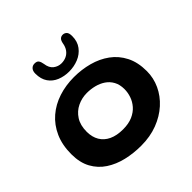

<svg xmlns="http://www.w3.org/2000/svg" viewBox="-191 -879 1066 1066"><g transform="rotate(-45 342.0 -346.0)"><path d="M324 27Q264 27 209 14Q154 1 110.5 -27.5Q67 -56 41.8 -102Q16.5 -148 16.5 -214Q16.5 -286.5 41 -341.2Q65.5 -396 108.5 -433Q151.5 -470 208.2 -488.5Q265 -507 329.5 -507Q389.5 -507 445.2 -492Q501 -477 544.8 -445.2Q588.5 -413.5 614 -363.5Q639.5 -313.5 639.5 -244Q639.5 -190.5 617 -141.8Q594.5 -93 552.5 -55Q510.5 -17 452.8 5Q395 27 324 27ZM317.5 -108.5Q361.5 -108.5 392.8 -122.2Q424 -136 443.5 -158.5Q463 -181 472 -207.8Q481 -234.5 481 -261Q481 -297 467 -322.5Q453 -348 429.5 -363.8Q406 -379.5 377 -386.8Q348 -394 318 -394Q278.5 -394 243.5 -377.2Q208.5 -360.5 186.8 -326.8Q165 -293 165 -242Q165 -200.5 182.8 -170.5Q200.5 -140.5 234.5 -124.5Q268.5 -108.5 317.5 -108.5ZM333 -547Q295 -547 262.5 -560.2Q230 -573.5 210.8 -601.2Q191.5 -629 191.5 -672Q191.5 -692.5 201.8 -703.8Q212 -715 228 -715Q246.5 -715 253.5 -705Q260.5 -695 263.5 -676.5Q268 -641.5 288.8 -625.5Q309.5 -609.5 335 -609.5Q356 -609.5 373.5 -617.5Q391 -625.5 403 -642Q415 -658.5 419 -684Q422.5 -702 431 -709.8Q439.5 -717.5 451.5 -717.5Q465 -717.5 474.5 -708.2Q484 -699 484 -675Q484 -632.5 462.2 -603.8Q440.5 -575 406 -561Q371.5 -547 333 -547Z"/></g></svg>

Font: Gluten Medium
Style: Regular
Weight: 500
Designer: Tyler Finck
Foundry: Etcetera Type Company
Version: Version 1.300